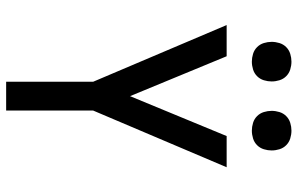

<svg xmlns="http://www.w3.org/2000/svg" viewBox="-196 -796 991 640"><g transform="rotate(90 300.0 -475.5)"><path d="M252 0V-290L63 -735H167L300 -413L433 -735H537L348 -290V0ZM415 -819Q402 -819 389 -823Q376 -827 366.5 -836.5Q357 -846 353 -859Q349 -872 349 -885Q349 -898 353 -911Q357 -924 366.5 -933.5Q376 -943 389 -947Q402 -951 415 -951Q428 -951 441 -947Q454 -943 463.5 -933.5Q473 -924 477 -911Q481 -898 481 -885Q481 -872 477 -859Q473 -846 463.5 -836.5Q454 -827 441 -823Q428 -819 415 -819ZM185 -819Q172 -819 159 -823Q146 -827 136.5 -836.5Q127 -846 123 -859Q119 -872 119 -885Q119 -898 123 -911Q127 -924 136.5 -933.5Q146 -943 159 -947Q172 -951 185 -951Q198 -951 211 -947Q224 -943 233.5 -933.5Q243 -924 247 -911Q251 -898 251 -885Q251 -872 247 -859Q243 -846 233.5 -836.5Q224 -827 211 -823Q198 -819 185 -819Z"/></g></svg>

Font: Iosevka Fixed Medium Extended
Style: Regular
Weight: 500
Width: 7
Monospace: yes
Designer: Belleve Invis
Foundry: Belleve Invis
Version: Version 24.1.1; ttfautohint (v1.8.4)